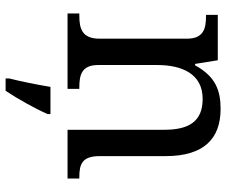

<svg xmlns="http://www.w3.org/2000/svg" viewBox="-81 -505 807 685"><g transform="rotate(90 322.5 -162.5)"><path d="M28 0H297V-42H292C248 -42 212 -50 212 -109V-320C212 -406 242 -482 333 -482C414 -482 443 -432 443 -345V0H617V-42H612C567 -42 537 -51 537 -114V-350C537 -487 474 -546 369 -546C305 -546 254 -530 213 -455H208L195 -536H33V-494H38C82 -494 118 -485 118 -426V-114C118 -51 81 -42 36 -42H28ZM260 208V221H304C332 179 369 113 387 71V61H290C282 109 271 164 260 208Z"/></g></svg>

Font: Noto Fangsong KSS Vertical
Style: Regular
Weight: 400
Designer: LIU Zhao, ZHANG Congyu, Kushim JIANG
Foundry: Guyu Beijing Co. Ltd.
Version: Version 1.000;November 16, 2022;FontCreator 11.5.0.2427 64-b